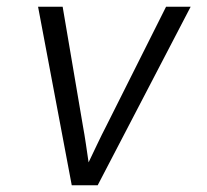

<svg xmlns="http://www.w3.org/2000/svg" viewBox="-20 -550 616 570"><path d="M193 0H270L546 -530H473L296 -177Q282 -150 269 -122.5Q256 -95 243 -68Q239 -95 235 -122.5Q231 -150 226 -177L166 -530H93Z"/></svg>

Font: Iosevka Sparkle Light
Style: Italic
Weight: 300
Italic angle: -9°
Designer: Belleve Invis
Foundry: Belleve Invis
Version: Version 4.5.0; ttfautohint (v1.8.3)